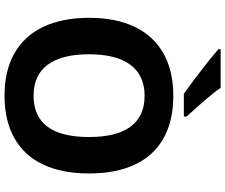

<svg xmlns="http://www.w3.org/2000/svg" viewBox="-92 -878 981 836"><g transform="rotate(90 398.0 -460.5)"><path d="M397 9.8Q289.1 9.8 213.1 -33Q137.2 -75.7 97.7 -158.4Q58.1 -241.2 58.1 -358.9Q58.1 -475.6 97.7 -557.6Q137.2 -639.6 213.4 -682.4Q289.6 -725.1 397.9 -725.1Q506.8 -725.1 582.5 -682.6Q658.2 -640.1 697 -558.1Q735.8 -476.1 735.8 -357.9Q735.8 -240.2 696.8 -158Q657.7 -75.7 581.8 -33Q505.9 9.8 397 9.8ZM397 -116.7Q577.1 -116.7 577.1 -357.9Q577.1 -478.5 531.7 -539.3Q486.3 -600.1 397.9 -600.1Q309.1 -600.1 262.9 -538.6Q216.8 -477.1 216.8 -357.9Q216.8 -239.3 262.5 -178Q308.1 -116.7 397 -116.7ZM194.8 -921.4V-931.2H362.8Q391.1 -888.7 487.8 -783.2V-771H388.7Q347.2 -800.3 288.3 -845.7Q229.5 -891.1 194.8 -921.4Z"/></g></svg>

Font: Viking Open Sans
Style: Bold
Weight: 700
Foundry: Ascender Corporation
Version: Version 2.001